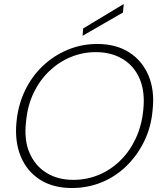

<svg xmlns="http://www.w3.org/2000/svg" viewBox="-20 -933 815 965"><path d="M341 12Q247 12 181 -30Q115 -72 84 -147.5Q53 -223 63 -321Q71 -405 105 -476.5Q139 -548 194 -600.5Q249 -653 319.5 -682.5Q390 -712 469 -712Q563 -712 629 -670Q695 -628 726.5 -553Q758 -478 747 -380Q740 -296 705.5 -224.5Q671 -153 616.5 -99.5Q562 -46 491.5 -17Q421 12 341 12ZM348 -29Q415 -29 475 -53.5Q535 -78 583 -124.5Q631 -171 661.5 -235.5Q692 -300 700 -379Q710 -472 682 -537Q654 -602 596.5 -636.5Q539 -671 462 -671Q395 -671 335 -646Q275 -621 227 -575Q179 -529 148.5 -465Q118 -401 111 -322Q100 -230 128.5 -164.5Q157 -99 214 -64Q271 -29 348 -29ZM395 -753 398 -790 602 -913 598 -870Z"/></svg>

Font: DM Sans 20pt ExtraLight
Style: Italic
Weight: 250
Italic angle: -10°
Version: Version 4.004;gftools[0.9.30]